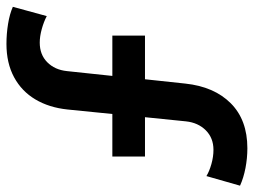

<svg xmlns="http://www.w3.org/2000/svg" viewBox="-126 -654 775 586"><g transform="rotate(90 262.0 -360.5)"><path d="M-10.7 -11.7 17.6 -115.2Q35.2 -106 57.4 -99.9Q79.6 -93.8 98.6 -93.8Q135.3 -93.8 158.4 -116.7Q181.6 -139.6 185.5 -176.8L200.2 -315.4H77.1V-415H210.4L223.6 -538.1Q232.9 -626 283.7 -676.8Q334.5 -727.5 420.9 -727.5Q451.2 -727.5 481.4 -721.7Q511.7 -715.8 535.2 -705.1L505.9 -602.5Q491.7 -611.3 469.2 -617.7Q446.8 -624 425.8 -624Q389.6 -624 366.2 -600.6Q342.8 -577.1 338.9 -540L326.2 -415H446.3V-315.4H316.4L302.7 -178.7Q296.9 -122.6 272 -80.6Q247.1 -38.6 204.1 -15.4Q161.1 7.8 102.5 7.8Q71.8 7.8 41.5 2.9Q11.2 -2 -10.7 -11.7Z"/></g></svg>

Font: Reddit Sans Chocolate SemiBold
Style: Regular
Weight: 600
Designer: Stephen Hutchings
Foundry: Reddit
Version: Version 1.011